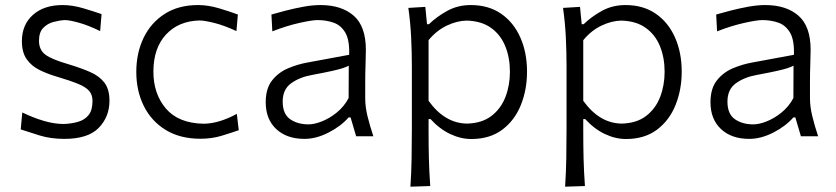

<svg xmlns="http://www.w3.org/2000/svg" viewBox="-20 -526 3228 741"><path d="M228.5 10Q176 10 133 -3.2Q90 -16.5 60 -26.5L66 -92Q108 -71.5 149 -59.5Q190 -47.5 225.5 -47.5Q255.5 -48.5 281 -55.8Q306.5 -63 321.8 -81.8Q337 -100.5 337 -136.5Q337 -160 324.2 -175Q311.5 -190 281.8 -202.2Q252 -214.5 201.5 -229.5Q163.5 -240.5 132.2 -256Q101 -271.5 82.8 -297.8Q64.5 -324 64.5 -367Q64.5 -430.5 107 -468.5Q149.5 -506.5 221.5 -506.5Q259.5 -506.5 301.8 -494Q344 -481.5 372 -471.5L366.5 -406Q321.5 -428 285 -438.2Q248.5 -448.5 230 -448.5Q209.5 -447.5 186.2 -441.2Q163 -435 146.8 -418.2Q130.5 -401.5 130.5 -368.5Q130.5 -333.5 155.2 -315Q180 -296.5 244.5 -278Q292.5 -263.5 328 -248Q363.5 -232.5 383 -207Q402.5 -181.5 402.5 -137Q402.5 -75.5 361.2 -32.8Q320 10 228.5 10Z M754 9.5Q675 9.5 619.5 -24.5Q564 -58.5 535 -117Q506 -175.5 506 -248Q506 -321.5 534.2 -380Q562.5 -438.5 615.8 -472.5Q669 -506.5 744.5 -506.5Q783.5 -506.5 826 -493.8Q868.5 -481 898 -470L892.5 -406Q845 -428 807 -437.5Q769 -447 750 -447Q669 -445 620.5 -392.5Q572 -340 572 -249.5Q572 -164 620.2 -107.2Q668.5 -50.5 765 -48.5Q823.5 -48.5 894 -86.5L901.5 -23.5Q874.5 -14 836 -2.2Q797.5 9.5 754 9.5Z M1155 10Q1086.5 10 1046 -28Q1005.5 -66 1005.5 -131.5Q1005.5 -184.5 1030.2 -215.8Q1055 -247 1092 -262.5Q1129 -278 1165.5 -284.5L1327.5 -314.5Q1329.5 -371 1312.8 -399.8Q1296 -428.5 1267.5 -438.5Q1239 -448.5 1205.5 -448.5Q1184.5 -448.5 1135.2 -437.5Q1086 -426.5 1031 -405L1027.5 -470Q1050 -476.5 1082.8 -485Q1115.5 -493.5 1150.8 -500Q1186 -506.5 1216.5 -506.5Q1298 -506.5 1345 -465.5Q1392 -424.5 1392 -334Q1392 -312 1390.8 -277.8Q1389.5 -243.5 1389.5 -211V-146.5Q1389.5 -114 1398.2 -78Q1407 -42 1421 0H1354.5L1333 -73H1325.5Q1296 -39 1248.2 -14.5Q1200.5 10 1155 10ZM1171 -46Q1193 -46 1222.2 -57.5Q1251.5 -69 1279.5 -91.5Q1307.5 -114 1325.5 -147.5L1326 -272.5Q1317.5 -268 1303.5 -263.2Q1289.5 -258.5 1261.5 -252.2Q1233.5 -246 1183 -236.5Q1136 -228 1103.5 -204.5Q1071 -181 1071 -134Q1071 -86 1099.8 -66Q1128.5 -46 1171 -46Z M1564 194.5Q1567.5 139.5 1568.5 86.5Q1569.5 33.5 1569.5 -27.5V-269.5Q1569.5 -324 1566.8 -381.2Q1564 -438.5 1556 -495.5L1621.5 -499.5L1628 -432.5H1635.5Q1664.5 -461 1705.5 -483.8Q1746.5 -506.5 1797 -506.5Q1865.5 -506.5 1914 -473Q1962.5 -439.5 1988.2 -381.2Q2014 -323 2014 -249.5Q2014 -180 1990.2 -120.8Q1966.5 -61.5 1918.5 -25.5Q1870.5 10.5 1799 10.5Q1758 10.5 1717 -9Q1676 -28.5 1641.5 -66.5H1634V-25Q1634 34 1635.2 85.2Q1636.5 136.5 1640.5 192ZM1782.5 -49Q1840.5 -50.5 1877 -78.8Q1913.5 -107 1930.8 -152Q1948 -197 1948 -249Q1948 -303.5 1930 -347.8Q1912 -392 1875 -418.5Q1838 -445 1781 -446.5Q1744.5 -446 1705 -427.5Q1665.5 -409 1634 -371V-137Q1696.5 -50 1782.5 -49Z M2161 194.5Q2164.5 139.5 2165.5 86.5Q2166.5 33.5 2166.5 -27.5V-269.5Q2166.5 -324 2163.8 -381.2Q2161 -438.5 2153 -495.5L2218.5 -499.5L2225 -432.5H2232.5Q2261.5 -461 2302.5 -483.8Q2343.5 -506.5 2394 -506.5Q2462.5 -506.5 2511 -473Q2559.5 -439.5 2585.2 -381.2Q2611 -323 2611 -249.5Q2611 -180 2587.2 -120.8Q2563.5 -61.5 2515.5 -25.5Q2467.5 10.5 2396 10.5Q2355 10.5 2314 -9Q2273 -28.5 2238.5 -66.5H2231V-25Q2231 34 2232.2 85.2Q2233.5 136.5 2237.5 192ZM2379.5 -49Q2437.5 -50.5 2474 -78.8Q2510.5 -107 2527.8 -152Q2545 -197 2545 -249Q2545 -303.5 2527 -347.8Q2509 -392 2472 -418.5Q2435 -445 2378 -446.5Q2341.5 -446 2302 -427.5Q2262.5 -409 2231 -371V-137Q2293.5 -50 2379.5 -49Z M2871.5 10Q2803 10 2762.5 -28Q2722 -66 2722 -131.5Q2722 -184.5 2746.8 -215.8Q2771.5 -247 2808.5 -262.5Q2845.5 -278 2882 -284.5L3044 -314.5Q3046 -371 3029.2 -399.8Q3012.5 -428.5 2984 -438.5Q2955.5 -448.5 2922 -448.5Q2901 -448.5 2851.8 -437.5Q2802.5 -426.5 2747.5 -405L2744 -470Q2766.5 -476.5 2799.2 -485Q2832 -493.5 2867.2 -500Q2902.5 -506.5 2933 -506.5Q3014.5 -506.5 3061.5 -465.5Q3108.5 -424.5 3108.5 -334Q3108.5 -312 3107.2 -277.8Q3106 -243.5 3106 -211V-146.5Q3106 -114 3114.8 -78Q3123.5 -42 3137.5 0H3071L3049.5 -73H3042Q3012.5 -39 2964.8 -14.5Q2917 10 2871.5 10ZM2887.5 -46Q2909.5 -46 2938.8 -57.5Q2968 -69 2996 -91.5Q3024 -114 3042 -147.5L3042.5 -272.5Q3034 -268 3020 -263.2Q3006 -258.5 2978 -252.2Q2950 -246 2899.5 -236.5Q2852.5 -228 2820 -204.5Q2787.5 -181 2787.5 -134Q2787.5 -86 2816.2 -66Q2845 -46 2887.5 -46Z"/></svg>

Font: Commissioner Flair Light
Style: Regular
Weight: 300
Designer: Kostas Bartsokas
Foundry: Kostas Bartsokas
Version: Version 1.000; ttfautohint (v1.8.3)